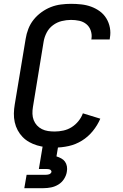

<svg xmlns="http://www.w3.org/2000/svg" viewBox="-20 -763 640 1003"><path d="M266 8Q242 8 219 5.5Q196 3 174 -3.5Q152 -10 132.5 -21Q113 -32 98 -47.5Q83 -63 72.5 -82.5Q62 -102 57 -124.5Q52 -147 52.5 -170.5Q53 -194 57 -217L114 -560Q118 -586 128 -612Q138 -638 155.5 -660Q173 -682 196.5 -699Q220 -716 245.5 -726Q271 -736 298 -739.5Q325 -743 351 -743Q378 -743 405 -740Q432 -737 456.5 -728Q481 -719 501.5 -704Q522 -689 535.5 -667Q549 -645 554 -618.5Q559 -592 554 -565Q554 -563 553.5 -561Q553 -559 553 -557H457Q457 -558 457.5 -559Q458 -560 458 -562Q461 -583 454 -603.5Q447 -624 431 -637Q415 -650 394 -654.5Q373 -659 351 -659Q327 -659 302.5 -653Q278 -647 257 -631.5Q236 -616 224 -593Q212 -570 208 -546L152 -204Q149 -186 149.5 -168.5Q150 -151 156 -135.5Q162 -120 173 -108Q184 -96 199 -88.5Q214 -81 231 -78.5Q248 -76 266 -76Q288 -76 311 -81Q334 -86 354 -98.5Q374 -111 389.5 -130Q405 -149 413 -171L504 -143Q489 -108 464.5 -78Q440 -48 407.5 -28Q375 -8 338.5 0Q302 8 266 8ZM107 220 119 150H219Q223 150 227.5 149.5Q232 149 236.5 147.5Q241 146 244.5 142.5Q248 139 249 135Q249 131 246.5 127.5Q244 124 240.5 122.5Q237 121 232.5 120.5Q228 120 224 120H183L203 0H284L275 54Q288 58 300 64.5Q312 71 319.5 81.5Q327 92 329.5 106Q332 120 329 135Q326 154 314.5 172Q303 190 285 201Q267 212 247 216Q227 220 207 220Z"/></svg>

Font: Iosevka Curly Medium Extended
Style: Italic
Weight: 500
Width: 7
Italic angle: -9°
Monospace: yes
Designer: Belleve Invis
Foundry: Belleve Invis
Version: Version 11.1.0; ttfautohint (v1.8.3)